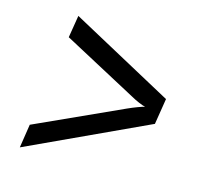

<svg xmlns="http://www.w3.org/2000/svg" viewBox="-83 -688 766 716"><g transform="rotate(15 300.0 -330.0)"><path d="M51 -65 65 -156 399 -308Q419 -317 436.5 -323.5Q454 -330 463 -332Q454 -334 438.5 -340.5Q423 -347 407 -356L121 -509L135 -595L531 -380L515 -280Z"/></g></svg>

Font: JetBrains Mono NL
Style: Italic
Weight: 400
Italic angle: -9°
Monospace: yes
Designer: Philipp Nurullin, Konstantin Bulenkov
Foundry: JetBrains
Version: Version 2.305; ttfautohint (v1.8.4.7-5d5b)